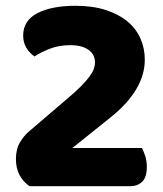

<svg xmlns="http://www.w3.org/2000/svg" viewBox="-20 -643 562 663"><path d="M60 -520Q60 -572 109 -597.5Q158 -623 241 -623Q300 -623 345 -608.5Q390 -594 420 -569Q450 -544 465 -510Q480 -476 480 -437Q480 -332 361 -237L230 -132H470Q476 -121 481.5 -104Q487 -87 487 -67Q487 -31 471 -15.5Q455 0 429 0H82Q60 -15 47.5 -38.5Q35 -62 35 -94Q35 -128 49 -151.5Q63 -175 80 -189L218 -307Q244 -329 261 -346.5Q278 -364 288.5 -378Q299 -392 303.5 -404Q308 -416 308 -427Q308 -455 285.5 -471Q263 -487 223 -487Q183 -487 151.5 -474.5Q120 -462 99 -448Q82 -460 71 -478Q60 -496 60 -520Z"/></svg>

Font: Baloo Bhai 2 ExtraBold
Style: Regular
Weight: 800
Designer: Supriya Tembe, Noopur Datye and Ek Type
Foundry: Ek Type
Version: Version 1.640;PS 1.000;hotconv 16.6.51;makeotf.lib2.5.65220;